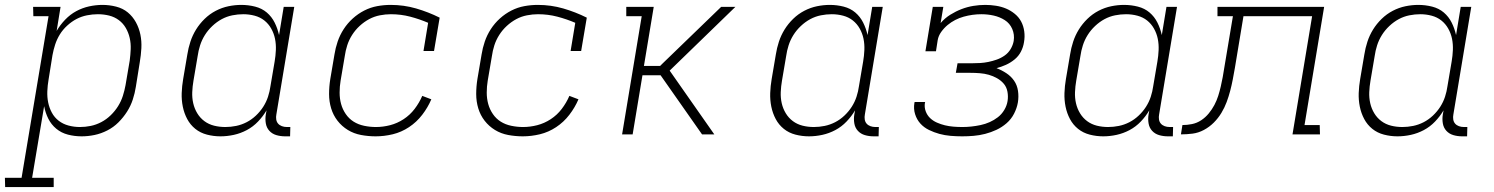

<svg xmlns="http://www.w3.org/2000/svg" viewBox="-72 -548 6092 783"><path d="M-51 215 -52 177H16L126 -482H64L63 -520H175L159 -422Q173 -446 193.5 -467.5Q214 -489 239 -502.5Q264 -516 291.5 -522Q319 -528 346 -528Q374 -528 401.5 -521Q429 -514 449 -497.5Q469 -481 482 -457.5Q495 -434 500.5 -407Q506 -380 504.5 -351.5Q503 -323 498 -294L482 -194Q478 -168 469.5 -142Q461 -116 446 -92.5Q431 -69 411 -49Q391 -29 365.5 -16Q340 -3 313.5 2.5Q287 8 261 8Q232 8 205 1Q178 -6 157.5 -23Q137 -40 125 -64Q113 -88 108 -115L59 177H147V215ZM254 -30Q276 -30 298 -34.5Q320 -39 341 -50Q362 -61 379.5 -78Q397 -95 409.5 -115Q422 -135 429 -157Q436 -179 440 -201L457 -301Q460 -324 461 -347.5Q462 -371 457 -393Q452 -415 441 -434Q430 -453 412.5 -466Q395 -479 373 -484.5Q351 -490 327 -490Q305 -490 282.5 -485.5Q260 -481 240 -470.5Q220 -460 202 -443.5Q184 -427 172 -407.5Q160 -388 153 -366.5Q146 -345 142 -323L126 -223Q122 -200 121 -176Q120 -152 124.5 -130Q129 -108 139.5 -88.5Q150 -69 167.5 -55.5Q185 -42 207.5 -36Q230 -30 254 -30Z M827 8Q799 8 772 1Q745 -6 724.5 -22.5Q704 -39 691.5 -62.5Q679 -86 673.5 -113Q668 -140 669 -168.5Q670 -197 675 -226L692 -326Q696 -352 704.5 -378Q713 -404 727.5 -427.5Q742 -451 762.5 -471Q783 -491 808 -504Q833 -517 859.5 -522.5Q886 -528 912 -528Q941 -528 968.5 -521Q996 -514 1016 -497Q1036 -480 1048 -456Q1060 -432 1066 -405L1085 -520H1128L1055 -81Q1053 -71 1054.5 -61Q1056 -51 1062 -44Q1068 -37 1077.5 -33.5Q1087 -30 1098 -30H1112L1111 8H1091Q1072 8 1055 3Q1038 -2 1026.5 -14.5Q1015 -27 1012 -45Q1009 -63 1012 -81L1015 -98Q1001 -74 980.5 -52.5Q960 -31 934.5 -17.5Q909 -4 881.5 2Q854 8 827 8ZM847 -30Q869 -30 891 -34.5Q913 -39 933.5 -49.5Q954 -60 971.5 -76.5Q989 -93 1001.5 -112.5Q1014 -132 1021 -153.5Q1028 -175 1031 -197L1048 -297Q1052 -320 1053 -344Q1054 -368 1049.5 -390Q1045 -412 1034 -431.5Q1023 -451 1006 -464.5Q989 -478 966.5 -484Q944 -490 920 -490Q898 -490 875.5 -485.5Q853 -481 832.5 -470Q812 -459 794 -442Q776 -425 763.5 -405Q751 -385 744 -363Q737 -341 734 -319L717 -219Q713 -196 712 -172.5Q711 -149 716 -127Q721 -105 732.5 -86Q744 -67 761.5 -54Q779 -41 801 -35.5Q823 -30 847 -30Z M1460 8Q1430 8 1400.5 2.5Q1371 -3 1346.5 -18Q1322 -33 1304.5 -55.5Q1287 -78 1278.5 -106Q1270 -134 1270 -164.5Q1270 -195 1275 -226L1292 -326Q1296 -352 1305 -378.5Q1314 -405 1329.5 -429Q1345 -453 1366.5 -472.5Q1388 -492 1413.5 -505Q1439 -518 1466.5 -523Q1494 -528 1521 -528Q1575 -528 1625 -513.5Q1675 -499 1721 -476L1698 -340H1655L1674 -455Q1639 -470 1601 -480Q1563 -490 1522 -490Q1500 -490 1477 -485.5Q1454 -481 1433.5 -470Q1413 -459 1395 -442.5Q1377 -426 1364 -405.5Q1351 -385 1344 -363Q1337 -341 1334 -319L1317 -219Q1313 -195 1313 -170.5Q1313 -146 1319 -124Q1325 -102 1338 -83Q1351 -64 1370 -52Q1389 -40 1413 -35Q1437 -30 1461 -30Q1490 -30 1519 -37.5Q1548 -45 1574 -62Q1600 -79 1619 -104Q1638 -129 1650 -157L1687 -143Q1673 -110 1650 -80Q1627 -50 1596 -29.5Q1565 -9 1530 -0.5Q1495 8 1460 8Z M2060 8Q2030 8 2000.5 2.5Q1971 -3 1946.5 -18Q1922 -33 1904.5 -55.5Q1887 -78 1878.5 -106Q1870 -134 1870 -164.5Q1870 -195 1875 -226L1892 -326Q1896 -352 1905 -378.5Q1914 -405 1929.5 -429Q1945 -453 1966.5 -472.5Q1988 -492 2013.5 -505Q2039 -518 2066.5 -523Q2094 -528 2121 -528Q2175 -528 2225 -513.5Q2275 -499 2321 -476L2298 -340H2255L2274 -455Q2239 -470 2201 -480Q2163 -490 2122 -490Q2100 -490 2077 -485.5Q2054 -481 2033.5 -470Q2013 -459 1995 -442.5Q1977 -426 1964 -405.5Q1951 -385 1944 -363Q1937 -341 1934 -319L1917 -219Q1913 -195 1913 -170.5Q1913 -146 1919 -124Q1925 -102 1938 -83Q1951 -64 1970 -52Q1989 -40 2013 -35Q2037 -30 2061 -30Q2090 -30 2119 -37.5Q2148 -45 2174 -62Q2200 -79 2219 -104Q2238 -129 2250 -157L2287 -143Q2273 -110 2250 -80Q2227 -50 2196 -29.5Q2165 -9 2130 -0.5Q2095 8 2060 8Z M2465 0 2545 -482H2482V-520H2594L2554 -279H2620L2629 -288L2869 -520H2927L2659 -260L2841 0H2791L2622 -241H2548L2508 0Z M3227 8Q3199 8 3172 1Q3145 -6 3124.5 -22.5Q3104 -39 3091.5 -62.5Q3079 -86 3073.5 -113Q3068 -140 3069 -168.5Q3070 -197 3075 -226L3092 -326Q3096 -352 3104.5 -378Q3113 -404 3127.5 -427.5Q3142 -451 3162.5 -471Q3183 -491 3208 -504Q3233 -517 3259.5 -522.5Q3286 -528 3312 -528Q3341 -528 3368.5 -521Q3396 -514 3416 -497Q3436 -480 3448 -456Q3460 -432 3466 -405L3485 -520H3528L3455 -81Q3453 -71 3454.5 -61Q3456 -51 3462 -44Q3468 -37 3477.5 -33.5Q3487 -30 3498 -30H3512L3511 8H3491Q3472 8 3455 3Q3438 -2 3426.5 -14.5Q3415 -27 3412 -45Q3409 -63 3412 -81L3415 -98Q3401 -74 3380.5 -52.5Q3360 -31 3334.5 -17.5Q3309 -4 3281.5 2Q3254 8 3227 8ZM3247 -30Q3269 -30 3291 -34.5Q3313 -39 3333.5 -49.5Q3354 -60 3371.5 -76.5Q3389 -93 3401.5 -112.5Q3414 -132 3421 -153.5Q3428 -175 3431 -197L3448 -297Q3452 -320 3453 -344Q3454 -368 3449.5 -390Q3445 -412 3434 -431.5Q3423 -451 3406 -464.5Q3389 -478 3366.5 -484Q3344 -490 3320 -490Q3298 -490 3275.5 -485.5Q3253 -481 3232.5 -470Q3212 -459 3194 -442Q3176 -425 3163.5 -405Q3151 -385 3144 -363Q3137 -341 3134 -319L3117 -219Q3113 -196 3112 -172.5Q3111 -149 3116 -127Q3121 -105 3132.5 -86Q3144 -67 3161.5 -54Q3179 -41 3201 -35.5Q3223 -30 3247 -30Z M3852 8Q3828 8 3804.5 6Q3781 4 3759 -2Q3737 -8 3716.5 -18Q3696 -28 3681.5 -44Q3667 -60 3660 -82Q3653 -104 3657 -128L3658 -132H3701L3700 -129Q3697 -111 3703 -94.5Q3709 -78 3721 -66.5Q3733 -55 3749 -48Q3765 -41 3781.5 -37Q3798 -33 3816 -31.5Q3834 -30 3853 -30Q3871 -30 3889.5 -32Q3908 -34 3927 -38Q3946 -42 3964 -50Q3982 -58 3997.5 -70Q4013 -82 4023.5 -99.5Q4034 -117 4037 -136Q4040 -155 4036.5 -174Q4033 -193 4021.5 -206.5Q4010 -220 3994 -229Q3978 -238 3960.5 -243Q3943 -248 3923.5 -249.5Q3904 -251 3885 -251H3826L3833 -290H3892Q3909 -290 3925.5 -291Q3942 -292 3959 -295.5Q3976 -299 3993 -305Q4010 -311 4025 -321.5Q4040 -332 4049.5 -348Q4059 -364 4062 -381Q4066 -407 4056 -430Q4046 -453 4025.5 -466Q4005 -479 3980.5 -484.5Q3956 -490 3930 -490Q3912 -490 3894 -487.5Q3876 -485 3858 -480Q3840 -475 3823.5 -466.5Q3807 -458 3792.5 -446Q3778 -434 3766.5 -418Q3755 -402 3752 -384L3745 -339H3702L3732 -520H3775L3764 -454Q3781 -474 3803.5 -488Q3826 -502 3849.5 -511Q3873 -520 3897.5 -524Q3922 -528 3946 -528Q3968 -528 3990 -524.5Q4012 -521 4031 -513Q4050 -505 4066.5 -491.5Q4083 -478 4092.5 -460Q4102 -442 4105 -420Q4108 -398 4104 -376Q4101 -356 4091.5 -337.5Q4082 -319 4065.5 -305.5Q4049 -292 4030 -283.5Q4011 -275 3992 -270Q4013 -262 4032 -249.5Q4051 -237 4063.5 -219Q4076 -201 4079.5 -177.5Q4083 -154 4079 -130Q4075 -107 4063.5 -84.5Q4052 -62 4033 -45.5Q4014 -29 3991.5 -18.5Q3969 -8 3945.5 -2Q3922 4 3898.5 6Q3875 8 3852 8Z M4427 8Q4399 8 4372 1Q4345 -6 4324.5 -22.5Q4304 -39 4291.5 -62.5Q4279 -86 4273.5 -113Q4268 -140 4269 -168.5Q4270 -197 4275 -226L4292 -326Q4296 -352 4304.5 -378Q4313 -404 4327.5 -427.5Q4342 -451 4362.5 -471Q4383 -491 4408 -504Q4433 -517 4459.5 -522.5Q4486 -528 4512 -528Q4541 -528 4568.5 -521Q4596 -514 4616 -497Q4636 -480 4648 -456Q4660 -432 4666 -405L4685 -520H4728L4655 -81Q4653 -71 4654.5 -61Q4656 -51 4662 -44Q4668 -37 4677.5 -33.5Q4687 -30 4698 -30H4712L4711 8H4691Q4672 8 4655 3Q4638 -2 4626.5 -14.5Q4615 -27 4612 -45Q4609 -63 4612 -81L4615 -98Q4601 -74 4580.5 -52.5Q4560 -31 4534.5 -17.5Q4509 -4 4481.5 2Q4454 8 4427 8ZM4447 -30Q4469 -30 4491 -34.5Q4513 -39 4533.5 -49.5Q4554 -60 4571.5 -76.5Q4589 -93 4601.5 -112.5Q4614 -132 4621 -153.5Q4628 -175 4631 -197L4648 -297Q4652 -320 4653 -344Q4654 -368 4649.5 -390Q4645 -412 4634 -431.5Q4623 -451 4606 -464.5Q4589 -478 4566.5 -484Q4544 -490 4520 -490Q4498 -490 4475.5 -485.5Q4453 -481 4432.5 -470Q4412 -459 4394 -442Q4376 -425 4363.5 -405Q4351 -385 4344 -363Q4337 -341 4334 -319L4317 -219Q4313 -196 4312 -172.5Q4311 -149 4316 -127Q4321 -105 4332.5 -86Q4344 -67 4361.5 -54Q4379 -41 4401 -35.5Q4423 -30 4447 -30Z M4744 0 4750 -38Q4769 -38 4789 -42Q4809 -46 4826.5 -57.5Q4844 -69 4857.5 -85.5Q4871 -102 4880.5 -120Q4890 -138 4896 -157Q4902 -176 4906.5 -195.5Q4911 -215 4914.5 -234Q4918 -253 4921 -273L4956 -482H4893V-520H5328L5248 -38H5310L5311 0H5199L5279 -482H4999L4964 -271Q4960 -248 4955.5 -224.5Q4951 -201 4945 -178Q4939 -155 4930.5 -132Q4922 -109 4909 -87.5Q4896 -66 4878 -48Q4860 -30 4837.5 -18Q4815 -6 4791 -3Q4767 0 4744 0Z M5627 8Q5599 8 5572 1Q5545 -6 5524.5 -22.5Q5504 -39 5491.5 -62.5Q5479 -86 5473.5 -113Q5468 -140 5469 -168.5Q5470 -197 5475 -226L5492 -326Q5496 -352 5504.5 -378Q5513 -404 5527.5 -427.5Q5542 -451 5562.5 -471Q5583 -491 5608 -504Q5633 -517 5659.5 -522.5Q5686 -528 5712 -528Q5741 -528 5768.5 -521Q5796 -514 5816 -497Q5836 -480 5848 -456Q5860 -432 5866 -405L5885 -520H5928L5855 -81Q5853 -71 5854.5 -61Q5856 -51 5862 -44Q5868 -37 5877.5 -33.5Q5887 -30 5898 -30H5912L5911 8H5891Q5872 8 5855 3Q5838 -2 5826.5 -14.5Q5815 -27 5812 -45Q5809 -63 5812 -81L5815 -98Q5801 -74 5780.5 -52.5Q5760 -31 5734.5 -17.5Q5709 -4 5681.5 2Q5654 8 5627 8ZM5647 -30Q5669 -30 5691 -34.5Q5713 -39 5733.5 -49.5Q5754 -60 5771.5 -76.5Q5789 -93 5801.5 -112.5Q5814 -132 5821 -153.5Q5828 -175 5831 -197L5848 -297Q5852 -320 5853 -344Q5854 -368 5849.5 -390Q5845 -412 5834 -431.5Q5823 -451 5806 -464.5Q5789 -478 5766.5 -484Q5744 -490 5720 -490Q5698 -490 5675.5 -485.5Q5653 -481 5632.5 -470Q5612 -459 5594 -442Q5576 -425 5563.5 -405Q5551 -385 5544 -363Q5537 -341 5534 -319L5517 -219Q5513 -196 5512 -172.5Q5511 -149 5516 -127Q5521 -105 5532.5 -86Q5544 -67 5561.5 -54Q5579 -41 5601 -35.5Q5623 -30 5647 -30Z"/></svg>

Font: Iosevka Etoile Extralight
Style: Italic
Weight: 200
Italic angle: -9°
Designer: Belleve Invis
Foundry: Belleve Invis
Version: Version 22.1.2; ttfautohint (v1.8.4)